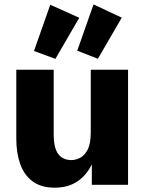

<svg xmlns="http://www.w3.org/2000/svg" viewBox="-20 -847 672 880"><path d="M231 13.2Q168 13.2 129.2 -15.9Q90.3 -44.9 72.5 -95.5Q54.7 -146 54.7 -210.4V-527.3H226.1V-231.4Q226.1 -168.5 247.1 -140.9Q268.1 -113.3 307.1 -113.3Q326.7 -113.3 347.4 -123.8Q368.2 -134.3 382.1 -161.9Q396 -189.5 396 -241.2V-527.3H566.9V0H400.9V-93.8Q375.5 -42 333 -14.4Q290.5 13.2 231 13.2ZM428.7 -577.6 334 -614.7 408.7 -826.7 538.1 -766.1ZM233.9 -577.1 135.7 -613.3 210.4 -825.2 343.3 -765.6Z"/></svg>

Font: Schibsted Grotesk ExtraBold
Style: Regular
Weight: 800
Designer: Bakken & Baeck AS, Henrik Kongsvoll
Foundry: Schibsted ASA
Version: Version 1.100; ttfautohint (v1.8.4.7-5d5b);gftools[0.9.25]